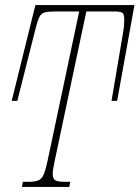

<svg xmlns="http://www.w3.org/2000/svg" viewBox="-20 -734 548 754"><path d="M66 0 70 -20H93Q118 -20 131.5 -26Q145 -32 152.5 -51Q160 -70 168 -108L291 -689H197Q169 -689 155 -685Q141 -681 134 -666Q127 -651 119 -619L48 -338H26L119 -714H508L440 -338H418L463 -604Q466 -622 467 -634.5Q468 -647 468 -657Q468 -680 459 -684.5Q450 -689 430 -689H319L196 -108Q192 -89 189.5 -75Q187 -61 187 -51Q187 -32 197.5 -26Q208 -20 233 -20H256L252 0Z"/></svg>

Font: Noto Serif ExtraCondensed Thin
Style: Italic
Weight: 100
Width: 2
Italic angle: -12°
Designer: Monotype Design Team
Foundry: Monotype Imaging Inc.
Version: Version 2.013